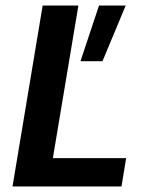

<svg xmlns="http://www.w3.org/2000/svg" viewBox="-20 -670 523 690"><path d="M25 0 133.3 -650H261.7L170 -101.7H433.3L416.7 0ZM269.2 -450 335.8 -650H431.7L348.3 -450Z"/></svg>

Font: Familjen Grotesk SemiBold
Style: Italic
Weight: 600
Italic angle: -9.46201°
Designer: Anders Wikstroem, Jonas Baeckman, Matilda Gysing, Kristian Moeller
Foundry: Familjen STHLM AB
Version: Version 2.002